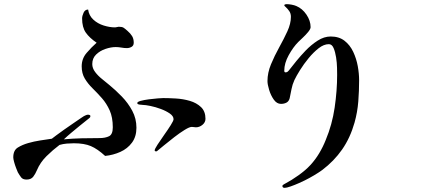

<svg xmlns="http://www.w3.org/2000/svg" viewBox="-20 -818 2040 926"><path d="M638 -202Q638 -159 616.5 -130Q595 -101 560.5 -85.5Q526 -70 487 -66Q450 -100 418 -113.5Q386 -127 336 -127Q320 -127 302 -125.5Q284 -124 267 -119Q235 -95 204.5 -65Q174 -35 158 3Q151 20 140.5 34Q130 48 108 48Q90 48 82 37.5Q74 27 66 13Q63 6 57.5 -8Q52 -22 48 -37Q44 -52 44 -59Q44 -93 66 -106.5Q88 -120 116 -128Q144 -136 173 -140.5Q202 -145 230 -149Q235 -153 251 -165Q267 -177 289 -192.5Q311 -208 333 -223Q355 -238 371 -249Q387 -260 391 -261Q399 -265 405 -265Q408 -265 412 -263.5Q416 -262 416 -258Q416 -253 411.5 -249Q407 -245 404 -243Q384 -227 363.5 -210.5Q343 -194 323 -177Q315 -170 305.5 -162Q296 -154 288 -146Q331 -150 373.5 -151Q416 -152 459 -152Q488 -152 506 -161Q524 -170 524 -204Q524 -252 509 -285.5Q494 -319 471.5 -344.5Q449 -370 426.5 -392Q404 -414 389 -439Q374 -464 374 -498Q374 -535 397.5 -562.5Q421 -590 446 -612Q412 -635 394 -660.5Q376 -686 376 -729Q376 -741 383 -756.5Q390 -772 405 -772Q409 -743 430 -723.5Q451 -704 480 -695Q509 -686 534 -686Q539 -686 544 -687.5Q549 -689 553 -689Q569 -689 576.5 -684Q584 -679 595 -669Q609 -657 617 -644Q625 -631 625 -612Q625 -598 614.5 -592Q604 -586 592 -586Q579 -586 565.5 -588.5Q552 -591 538 -591Q515 -591 488.5 -582Q462 -573 443.5 -555Q425 -537 425 -509Q425 -489 439 -470.5Q453 -452 472 -437Q491 -422 505 -410Q537 -384 567.5 -352.5Q598 -321 618 -283.5Q638 -246 638 -202ZM971 -245Q971 -228 956.5 -216Q942 -204 925 -204Q921 -204 915.5 -205Q910 -206 905 -206Q894 -206 870.5 -191.5Q847 -177 820.5 -156.5Q794 -136 771 -117Q748 -98 737 -89Q736 -88 733 -88Q726 -88 726 -93Q726 -99 739.5 -120Q753 -141 771.5 -167Q790 -193 803.5 -214.5Q817 -236 817 -243Q817 -258 799 -270.5Q781 -283 755.5 -292.5Q730 -302 705.5 -307Q681 -312 669 -312Q665 -312 653.5 -313.5Q642 -315 642 -321Q642 -327 658.5 -331.5Q675 -336 698 -339Q721 -342 741 -343.5Q761 -345 767 -345Q793 -345 828 -343Q863 -341 895.5 -331.5Q928 -322 949.5 -301.5Q971 -281 971 -245Z M1712 -431Q1712 -380 1708 -328.5Q1704 -277 1690 -227Q1669 -153 1630 -97Q1591 -41 1534 2Q1516 15 1494 28Q1472 41 1450 52Q1442 56 1422 65Q1402 74 1382 81Q1362 88 1353 88Q1342 88 1342 79Q1342 75 1349 71Q1356 67 1358 66Q1385 52 1419.5 27.5Q1454 3 1477 -22Q1501 -48 1519.5 -79Q1538 -110 1551 -143Q1582 -217 1594 -299Q1606 -381 1606 -457Q1606 -467 1605.5 -491Q1605 -515 1601 -541Q1597 -567 1589 -586Q1581 -605 1566 -605Q1542 -605 1517 -585.5Q1492 -566 1468.5 -537.5Q1445 -509 1427 -480Q1409 -451 1400 -432Q1390 -410 1386 -388.5Q1382 -367 1377 -344Q1373 -329 1361.5 -323Q1350 -317 1335 -317Q1315 -317 1300.5 -337.5Q1286 -358 1278 -384.5Q1270 -411 1270 -427Q1270 -467 1287 -508Q1304 -549 1326.5 -589.5Q1349 -630 1366 -667Q1383 -704 1383 -737Q1383 -753 1375 -764.5Q1367 -776 1359 -783Q1351 -790 1351 -792Q1351 -796 1355.5 -797Q1360 -798 1363 -798Q1373 -798 1386.5 -795.5Q1400 -793 1409 -789Q1438 -777 1458 -747.5Q1478 -718 1478 -687Q1478 -678 1466 -663.5Q1454 -649 1440 -636Q1426 -623 1419 -616Q1394 -591 1372.5 -552Q1351 -513 1351 -477Q1351 -469 1357 -469Q1363 -469 1367 -472Q1371 -475 1373 -478Q1389 -499 1410 -524.5Q1431 -550 1454 -574Q1481 -602 1512 -622Q1543 -642 1575 -642Q1615 -642 1641.5 -621.5Q1668 -601 1683.5 -568Q1699 -535 1705.5 -499Q1712 -463 1712 -431Z"/></svg>

Font: Kaisei HarunoUmi Medium
Style: Regular
Weight: 500
Designer: Font-Kai, 金井和夫
Foundry: KAZUO KANAI
Version: Version 5.003